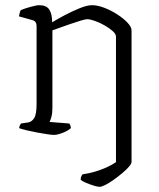

<svg xmlns="http://www.w3.org/2000/svg" viewBox="-20 -520 613 740"><path d="M364 200Q356 200 341.5 195.5Q327 191 312.5 185Q298 179 291 173Q291 165 293.5 159.5Q296 154 298 152Q325 148 348 141Q371 134 391 125Q411 116 427 105V-379Q427 -389 414 -400.5Q401 -412 382.5 -422.5Q364 -433 345.5 -439.5Q327 -446 316 -446Q309 -446 291 -440.5Q273 -435 251 -427.5Q229 -420 210 -413Q191 -406 182 -403V-105Q182 -83 178 -69Q174 -55 171 -50L247 -44Q250 -40 251.5 -35.5Q253 -31 253 -26Q247 -20 235 -14Q223 -8 210 -4Q197 0 188 0Q181 0 163.5 -2.5Q146 -5 124.5 -9Q103 -13 84 -17.5Q65 -22 54 -26Q54 -32 57 -37.5Q60 -43 61 -44L88 -48Q102 -50 111.5 -64.5Q121 -79 121 -119V-420Q121 -428 117.5 -434Q114 -440 103 -443L53 -457Q55 -466 56 -470.5Q57 -475 60 -481Q74 -487 97.5 -493.5Q121 -500 131 -500Q159 -500 170 -483Q181 -466 181 -434Q202 -447 230.5 -462Q259 -477 287.5 -488.5Q316 -500 335 -500Q356 -500 382 -490Q408 -480 432 -464.5Q456 -449 471.5 -432.5Q487 -416 487 -403V104Q487 111 477 122.5Q467 134 451 147.5Q435 161 418 173Q401 185 386.5 192.5Q372 200 364 200Z"/></svg>

Font: Texturina 12pt Thin
Style: Regular
Weight: 250
Designer: Guillermo Torres Carreño
Foundry: Omnibus-Type
Version: Version 1.002